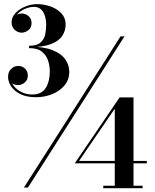

<svg xmlns="http://www.w3.org/2000/svg" viewBox="-20 -830 770 952"><path d="M98.5 100 578 -650H597.5L118.5 100ZM158.5 -348Q112.5 -348 81.8 -363Q51 -378 35.5 -401.2Q20 -424.5 20 -449.5Q20 -473.5 35 -488.2Q50 -503 71 -503Q90.5 -503 104.2 -489.8Q118 -476.5 118 -454.5Q118 -434.5 103 -421.2Q88 -408 69 -408Q50.5 -408 35.5 -420.2Q20.5 -432.5 20.5 -449.5H32Q32 -426.5 46.5 -406.5Q61 -386.5 85.5 -374Q110 -361.5 140.5 -361.5Q186.5 -361.5 206.8 -394Q227 -426.5 227 -477Q227 -500.5 219.2 -527Q211.5 -553.5 189.2 -572.5Q167 -591.5 124 -591.5V-599Q196 -599 240 -581.5Q284 -564 303.8 -535.5Q323.5 -507 323.5 -474Q323.5 -435 300 -406.8Q276.5 -378.5 238.8 -363.2Q201 -348 158.5 -348ZM492 103V91H549V-291L372 -32H708V-20H350.5L573 -347H642V91H687V103ZM124 -596V-603Q164 -603 182 -620Q200 -637 204.5 -661Q209 -685 209 -706Q209 -730 202.8 -750.8Q196.5 -771.5 183 -783.8Q169.5 -796 148 -796Q133.5 -796 116.2 -790.8Q99 -785.5 84 -775.5Q69 -765.5 59.5 -751.5Q50 -737.5 50 -720H38.5Q38.5 -739.5 54.5 -751.2Q70.5 -763 87.5 -763Q106.5 -763 121.5 -750.2Q136.5 -737.5 136.5 -716Q136.5 -692.5 120.5 -680.2Q104.5 -668 87.5 -668Q68.5 -668 53 -682Q37.5 -696 37.5 -720Q37.5 -745 56.5 -765.2Q75.5 -785.5 104.8 -797.5Q134 -809.5 164.5 -809.5Q198 -809.5 230.5 -798Q263 -786.5 284.2 -764Q305.5 -741.5 305.5 -708.5Q305.5 -678.5 289 -652.8Q272.5 -627 232.8 -611.5Q193 -596 124 -596Z"/></svg>

Font: Bodoni Moda 11pt
Style: Bold
Weight: 700
Designer: Owen Earl
Foundry: indestructible type
Version: Version 2.004